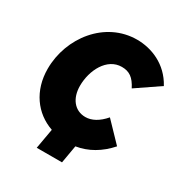

<svg xmlns="http://www.w3.org/2000/svg" viewBox="-193 -854 1073 1132"><g transform="rotate(30 343.0 -288.0)"><path d="M219 136H391L412 15C493 2 565 -40 625 -108L503 -235C463 -188 419 -164 376 -164C302 -164 257 -224 257 -308C257 -414 315 -528 416 -528C467 -528 499 -506 529 -447L686 -554C624 -669 511 -712 414 -712C197 -712 42 -512 42 -300C42 -152 122 -42 243 0Z"/></g></svg>

Font: Fixel Text 20240404 Black
Style: Italic
Weight: 900
Width: 4
Italic angle: -10°
Designer: AlfaBravo + MacPaw
Foundry: Kyrylo Tkachov, Marchela Mozhyna, Serhii Makarenko, Maria Weinstein, Zakhar Kryvoshyya
Version: Version 1.211;Glyphs 3.2 (3225)